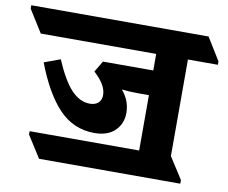

<svg xmlns="http://www.w3.org/2000/svg" viewBox="-141 -717 990 834"><g transform="rotate(10 353.5 -300.5)"><path d="M81 25 20 -71V-86H503V-330H460Q438 -330 418.5 -331Q399 -332 383 -334Q403 -310 411.5 -286Q420 -262 420 -237Q420 -189 388 -158Q356 -127 298 -127Q206 -127 142 -193.5Q78 -260 28 -391L99 -417Q137 -328 174.5 -288.5Q212 -249 256 -249Q280 -249 293.5 -261.5Q307 -274 307 -296Q307 -340 252 -390L281 -439H503V-512H-6L-68 -611V-626H714L775 -527V-512H643V-86L704 9V25Z"/></g></svg>

Font: Noto Serif Devanagari ExtraBold
Style: Regular
Weight: 800
Designer: Universal Thirst, Indian Type Foundry and the Monotype Design Team
Foundry: Monotype Imaging Inc.
Version: Version 2.004; ttfautohint (v1.8.4.7-5d5b)